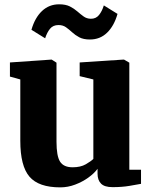

<svg xmlns="http://www.w3.org/2000/svg" viewBox="-20 -838 689 870"><path d="M490 10Q453.5 10 437.8 -6Q422 -22 422 -51V-73Q407 -52.5 380.2 -33.2Q353.5 -14 320.5 -1.5Q287.5 11 253 11Q155 11 113.5 -37.5Q72 -86 72 -200V-478L25 -491V-555L213 -568H214L236 -554V-196Q236 -131 252.2 -105.5Q268.5 -80 309 -80Q345 -80 368.5 -93.5Q392 -107 403 -118V-478L341 -493V-555L539 -568H542L566 -554V-69H619V-5Q600.5 -1.5 566.8 4.2Q533 10 490 10ZM122.5 -703Q138 -757.5 170.2 -788Q202.5 -818.5 248 -818.5Q277.5 -818.5 296.8 -808.8Q316 -799 330.5 -786.2Q345 -773.5 358.8 -763.5Q372.5 -753.5 391 -753Q414.5 -752.5 428.5 -769.8Q442.5 -787 450.5 -813.5L512.5 -775Q497 -720.5 465.2 -689.8Q433.5 -659 387.5 -659Q358 -659 339.2 -669Q320.5 -679 306.8 -691.8Q293 -704.5 279 -714.5Q265 -724.5 245 -724.5Q220.5 -724.5 206.8 -707.8Q193 -691 184.5 -664.5Z"/></svg>

Font: Merriweather Black
Style: Regular
Weight: 900
Designer: Eben Sorkin
Foundry: Eben Sorkin
Version: Version 2.200;gftools[0.9.31]